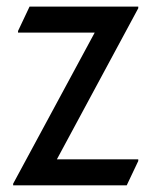

<svg xmlns="http://www.w3.org/2000/svg" viewBox="-20 -557 455 577"><path d="M19.5 0V-4.9L264.6 -459H34.2V-463.9L68.8 -537.1H395.5V-532.2L150.9 -78.1H395.5V-73.2L360.8 0Z"/></svg>

Font: Nova Square
Style: Book
Weight: 400
Designer: Wojciech Kalinowski "wmk69" (wmk69@o2.pl)
Foundry: Wojciech Kalinowski "wmk69" (wmk69@o2.pl)
Version: Version 3.1.0; 2021-05-23